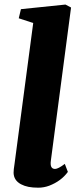

<svg xmlns="http://www.w3.org/2000/svg" viewBox="-20 -826 350 855"><path d="M206.5 -110.8Q201.2 -73.7 225.1 -73.7Q238.8 -73.7 268.6 -96.2L282.2 -60.5Q252.4 -19.5 199.2 1Q175.3 9.8 150.4 9.8Q125.5 9.8 106.9 6.1Q88.4 2.4 73.7 -5.4Q41.5 -22.5 40.5 -56.2Q40.5 -70.3 44.4 -93.8L127.9 -723.6L63.5 -744.6L73.2 -785.2L271.5 -805.7L296.4 -792.5Z"/></svg>

Font: Merriweather
Style: Heavy Italic
Weight: 900
Italic angle: -7°
Designer: Eben Sorkin
Foundry: Eben Sorkin
Version: Version 1.001